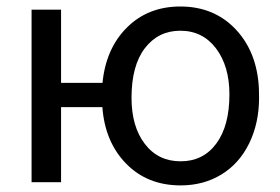

<svg xmlns="http://www.w3.org/2000/svg" viewBox="-20 -558 856 588"><path d="M167 -304.2V-528.3H76.7V0H167V-230H293.5C298.7 -159 322.9 -101.3 366.2 -56.9C409.5 -12.5 465.2 9.8 533.2 9.8C580.1 9.8 621.7 -1.4 658.2 -23.7C694.7 -46 723 -77.8 743.2 -119.1C763.3 -160.5 773.4 -206.9 773.4 -258.3L772.9 -286.6C769.4 -361.2 745.6 -421.7 701.7 -468.3C657.7 -514.8 601.2 -538.1 532.2 -538.1C466.5 -538.1 412 -516.7 368.9 -473.9C325.8 -431.1 300.8 -374.5 293.9 -304.2ZM382.8 -258.3C382.8 -324.4 396.5 -375.2 423.8 -410.6C451.2 -446.1 487.3 -463.9 532.2 -463.9C577.8 -463.9 614.3 -445.8 641.6 -409.7C668.9 -373.5 682.6 -326.7 682.6 -269C682.6 -204.6 669.2 -154.3 642.3 -118.2C615.5 -82 579.1 -64 533.2 -64C487.3 -64 450.8 -81.7 423.6 -117.2C396.4 -152.7 382.8 -199.7 382.8 -258.3Z"/></svg>

Font: Roboto1
Style: rg
Weight: 400
Designer: Google
Version: Version 2.137; 2017